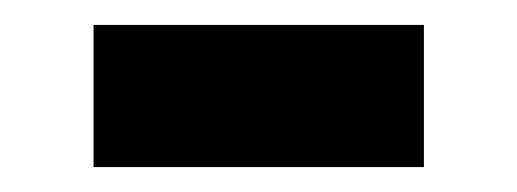

<svg xmlns="http://www.w3.org/2000/svg" viewBox="-20 -384 415 154"><path d="M55 -364H320V-250H55Z"/></svg>

Font: Montserrat arm
Style: Bold
Weight: 700
Designer: Julieta Ulanovsky
Foundry: Julieta Ulanovsky
Version: Version 6.000;PS 006.000;hotconv 1.0.88;makeotf.lib2.5.64775